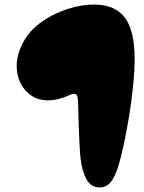

<svg xmlns="http://www.w3.org/2000/svg" viewBox="-20 -806 630 840"><path d="M416 14Q378 14 358.5 -21.5Q339 -57 333 -107Q330 -134 328 -173.5Q326 -213 324.5 -253.5Q323 -294 322.5 -326Q322 -358 321 -370Q320 -381 317 -388Q314 -395 304 -395Q296 -395 289 -392Q282 -389 277 -387Q262 -380 238.5 -373.5Q215 -367 190 -367Q148 -367 117 -388Q86 -409 69.5 -443Q53 -477 53 -517Q53 -570 84.5 -626.5Q116 -683 183 -724Q224 -750 280 -768Q336 -786 392 -786Q483 -786 526 -729Q569 -672 569 -550Q569 -498 562.5 -432Q556 -366 545 -299Q534 -232 521.5 -174Q509 -116 498 -80Q485 -37 466 -11.5Q447 14 416 14Z"/></svg>

Font: Matemasie
Style: Regular
Weight: 400
Designer: Adam Yeo
Version: Version 1.001; ttfautohint (v1.8.4.7-5d5b)